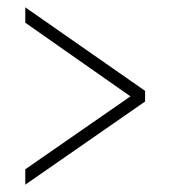

<svg xmlns="http://www.w3.org/2000/svg" viewBox="-20 -620 465 524"><path d="M49 -116 376 -343V-372L49 -600V-558L336 -357L49 -158Z"/></svg>

Font: Noto Serif Armenian ExtraCondensed ExtraLight
Style: Regular
Weight: 200
Width: 2
Designer: Monotype Design Team
Foundry: Monotype Imaging Inc.
Version: Version 2.008